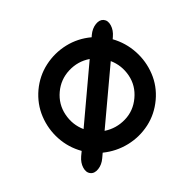

<svg xmlns="http://www.w3.org/2000/svg" viewBox="-133 -695 904 888"><g transform="rotate(-30 318.5 -250.5)"><path d="M542 -100.6Q503.9 -46.4 447.8 -17.8Q391.6 10.7 328.9 12.2Q266.1 13.7 208 -12.2L193.4 8.8Q176.3 33.7 151.9 43.2Q127.4 52.7 111.3 41Q94.7 29.3 95.5 3.4Q96.2 -22.5 113.3 -47.4L127.9 -67.9Q83 -113.3 63.2 -173.1Q43.5 -232.9 51 -295.7Q58.6 -358.4 96.2 -412.6Q133.8 -465.8 189.9 -494.6Q246.1 -523.4 309.1 -525.4Q372.1 -527.3 430.7 -500L436.5 -508.8Q454.1 -533.7 478.3 -543.2Q502.4 -552.7 519 -541.5Q535.6 -529.8 534.9 -503.9Q534.2 -478 516.6 -452.6L510.3 -443.4Q554.2 -397.9 574 -338.1Q593.8 -278.3 586.4 -216.1Q579.1 -153.8 542 -100.6ZM176.8 -355.5Q143.6 -308.1 147.2 -251Q150.9 -193.8 186 -150.9L372.6 -417.5Q319.3 -436 264.4 -419.2Q209.5 -402.3 176.8 -355.5ZM460.9 -157.2Q494.6 -205.1 490.7 -261.2Q486.8 -317.4 452.1 -360.4L266.1 -95.2Q318.8 -77.6 373 -93.3Q427.2 -108.9 460.9 -157.2Z"/></g></svg>

Font: Manjari
Style: Bold
Weight: 700
Designer: Santhosh Thottingal <santhosh.thottingal@gmail.com>
Version: Version 2.000